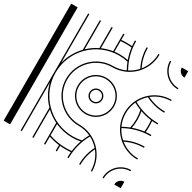

<svg xmlns="http://www.w3.org/2000/svg" viewBox="-210 -1210 1421 1421"><g transform="rotate(30 500.0 -500.0)"><path d="M945 -1000C945 -969.6 969.6 -945 1000 -945V-1000ZM945 0H1000V-55C969.6 -55 945 -30.4 945 0ZM0 0H55V-1000H0ZM445 -500C445 -469.6 469.6 -445 500 -445C531.3 -445 555 -469.8 555 -500C555 -530.4 530.4 -555 500 -555C469.6 -555 445 -530.4 445 -500ZM455 -500C455 -524.8 475.2 -545 500 -545C524.8 -545 545 -524.8 545 -500C545 -475 525.9 -455 500 -455C475.2 -455 455 -475.2 455 -500ZM345 -500C345 -414.4 414.4 -345 500 -345C586.5 -345 655 -414.5 655 -500C655 -585.6 585.6 -655 500 -655C414.4 -655 345 -585.6 345 -500ZM355 -500C355 -580 420 -645 500 -645C580 -645 645 -580 645 -500C645 -419.9 581.1 -355 500 -355C420 -355 355 -420 355 -500ZM155 -500C155 -690.4 309.6 -845 500 -845C525.8 -845 551 -842.2 575.2 -836.8C583.1 -816.3 592.4 -796.6 603 -777.7C571.7 -763.1 536.8 -755 500 -755C359.2 -755 245 -640.8 245 -500C245 -359.2 359.2 -245 500 -245C536.9 -245 571.8 -236.9 603.1 -222.5C592.4 -203.5 583.1 -183.7 575.2 -163.2C551 -157.8 526.8 -155 500 -155C309.6 -155 155 -309.6 155 -500ZM145 0H155V-416C170.1 -353.7 201.8 -297.7 245 -253.1V0H255V-243.2C281.4 -217.9 311.8 -196.7 345 -180.6V0H355V-68.6C383.8 -58.9 413.9 -52 445 -48.3V0H455V-47.2C469.8 -45.7 484.8 -45 500 -45C516.9 -45 532 -45.8 547.4 -47.4C545.8 -31.8 545 -16 545 0H555C555 -79.3 575.7 -153.7 612.1 -218.1C639.5 -204 663.9 -184.9 684.1 -162C659.1 -113.4 645 -58.3 645 0H655C655 -55.2 668 -107.4 691.1 -153.7C724.9 -111.7 745 -58.2 745 0H755C755 -140.7 641.8 -255 500 -255C364.8 -255 255 -364.8 255 -500C255 -635.2 364.8 -745 500 -745C640.8 -745 755 -859.2 755 -1000H745C745 -941.9 724.8 -888.6 691 -846.5C667.9 -892.8 655 -944.9 655 -1000H645C645 -941.8 659.1 -886.8 684 -838.2C663.8 -815.3 639.4 -796.2 612 -782.1C575.7 -846.5 555 -920.8 555 -1000H545C545 -984 545.8 -968.1 547.4 -952.6C531.9 -954.2 516 -955 500 -955C484.8 -955 469.8 -954.3 455 -952.8V-1000H445V-850.8C413.4 -845.8 383.2 -836.8 355 -824.1V-1000H345V-819.4C311.8 -803.3 281.4 -782.1 255 -756.8V-1000H245V-746.9C201.8 -702.3 170.1 -646.3 155 -584V-1000H145V-500ZM455 -852.2V-942.8C469.8 -944.2 484.8 -945 500 -945C516.4 -945 532.7 -944.1 548.6 -942.4C552.8 -909.7 560.4 -878 571.1 -847.9C548.1 -852.5 524.3 -855 500 -855C484.8 -855 469.7 -854 455 -852.2ZM355 -79.2V-175.9C399.3 -156 448.4 -145 500 -145C525.2 -145 548.3 -147.5 571.1 -152.1C560.4 -122 552.8 -90.3 548.6 -57.6C532.8 -55.9 517.4 -55 500 -55C449.2 -55 400.5 -63.5 355 -79.2ZM845 0H855C855 -80 920 -145 1000 -145V-155C914.4 -155 845 -85.6 845 0ZM845 -1000C845 -914.4 914.4 -845 1000 -845V-855C920 -855 855 -920 855 -1000ZM745 -500C745 -359.2 859.2 -245 1000 -245V-255C941.9 -255 888.6 -275.2 846.5 -309C892.8 -332.1 944.9 -345 1000 -345V-355C941.8 -355 886.8 -340.9 838.2 -316C815.3 -336.2 796.2 -360.6 782.1 -388C846.5 -424.3 920.8 -445 1000 -445V-455C984 -455 968.1 -454.2 952.6 -452.6C954.2 -468.1 955 -484 955 -500C955 -516 954.2 -531.9 952.6 -547.4C968.1 -545.8 984 -545 1000 -545V-555C920.8 -555 846.5 -575.7 782.1 -612C796.2 -639.4 815.3 -663.8 838.2 -684C886.8 -659.1 941.8 -645 1000 -645V-655C944.9 -655 892.8 -667.9 846.5 -691C888.6 -724.8 941.9 -745 1000 -745V-755C859.2 -755 745 -640.8 745 -500ZM755 -500C755 -536.8 763.1 -571.7 777.7 -603C796.6 -592.4 816.3 -583.1 836.8 -575.2C842.2 -551 845 -525.8 845 -500C845 -474.2 842.2 -449 836.8 -424.8C816.3 -416.9 796.6 -407.6 777.7 -397C763.1 -428.3 755 -463.2 755 -500ZM847.9 -428.9C852.5 -451.9 855 -475.7 855 -500C855 -524.3 852.5 -548.1 847.9 -571.1C878 -560.4 909.7 -552.8 942.4 -548.6C944.1 -532.7 945 -516.4 945 -500C945 -483.6 944.1 -467.3 942.4 -451.4C909.7 -447.2 878 -439.6 847.9 -428.9Z"/></g></svg>

Font: GlukFramesM7
Style: Medium
Weight: 500
Monospace: yes
Designer: gluk
Foundry: gluk
Version: Version 1.01